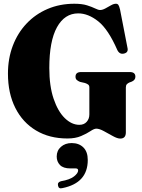

<svg xmlns="http://www.w3.org/2000/svg" viewBox="-20 -730 757 1026"><path d="M652.5 -22.5Q652.5 10.5 622.5 10.5Q607 10.5 583.2 -2.8Q559.5 -16 535.2 -29.2Q511 -42.5 494.5 -42.5Q483 -42.5 463.2 -29.2Q443.5 -16 413.2 -3Q383 10 340.5 10Q244 10 172.5 -32.8Q101 -75.5 61.8 -153.5Q22.5 -231.5 22.5 -336.5Q22.5 -417.5 48.5 -485.8Q74.5 -554 122 -604.2Q169.5 -654.5 234.5 -682.2Q299.5 -710 377.5 -710Q418.5 -710 445.2 -701.5Q472 -693 488.5 -684.8Q505 -676.5 515 -676.5Q527.5 -676.5 542.8 -684.8Q558 -693 572.8 -701.5Q587.5 -710 599.5 -710Q608 -710 612.5 -703.8Q617 -697.5 621.5 -679L661 -475.5Q667.5 -450 643.5 -444Q619.5 -437.5 607 -462.5Q558.5 -573.5 505 -616Q451.5 -658.5 398 -658.5Q325.5 -658.5 284.5 -584.5Q243.5 -510.5 243.5 -366.5Q243.5 -270 266.5 -202.2Q289.5 -134.5 326.2 -98.8Q363 -63 404 -63Q429 -63 443.2 -79Q457.5 -95 457.5 -118.5V-262.5Q457.5 -273 451.5 -277.8Q445.5 -282.5 434 -286.5L407.5 -292.5Q396.5 -297 390 -303Q383.5 -309 383.5 -320Q383.5 -345 413.5 -345H673.5Q703.5 -345 703.5 -320Q703.5 -302.5 684.5 -294L671 -289Q663 -285.5 657.8 -279.8Q652.5 -274 652.5 -262.5ZM356 170Q318 170 300.5 151.8Q283 133.5 283 106.5Q283 74.5 305.8 54.5Q328.5 34.5 363 34.5Q402 34.5 425.5 57.8Q449 81 449 125Q449 247.5 314.5 275Q293 281 290 261.5Q286 244 305.5 238.5Q353 230.5 375.2 213Q397.5 195.5 397.5 181Q397.5 170 385 170Z"/></svg>

Font: Fraunces 144pt S050 Black
Style: Regular
Weight: 900
Version: Version 1.000; ttfautohint (v1.8.3)